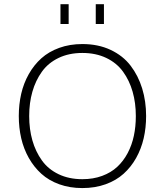

<svg xmlns="http://www.w3.org/2000/svg" viewBox="-20 -912 806 938"><path d="M275.4 -794.9V-891.6H315.4V-794.9ZM447.8 -794.9V-891.6H487.8V-794.9ZM382.3 6.8Q320.8 6.8 269.5 -11.7Q218.3 -30.3 182.1 -63Q146 -95.7 120.8 -140.1Q95.7 -184.6 83.7 -236.3Q71.8 -288.1 71.8 -345.2Q71.8 -402.3 83.7 -454.1Q95.7 -505.9 120.8 -550.3Q146 -594.7 182.1 -627.2Q218.3 -659.7 269.5 -678.2Q320.8 -696.8 382.3 -696.8Q459.5 -696.8 520 -668.5Q580.6 -640.1 617.9 -591.3Q655.3 -542.5 674.6 -479.7Q693.8 -417 693.8 -345.2Q693.8 -288.1 681.9 -236.3Q669.9 -184.6 645 -140.1Q620.1 -95.7 583.7 -63Q547.4 -30.3 495.8 -11.7Q444.3 6.8 382.3 6.8ZM382.3 -36.6Q435.5 -36.6 479 -52.7Q522.5 -68.8 552.7 -96.9Q583 -125 603.8 -164.3Q624.5 -203.6 634 -248.8Q643.6 -293.9 643.6 -345.2Q643.6 -409.2 627.9 -463.9Q612.3 -518.6 581.3 -561.5Q550.3 -604.5 499.3 -628.9Q448.2 -653.3 382.3 -653.3Q316.9 -653.3 266.1 -628.9Q215.3 -604.5 184.6 -561.5Q153.8 -518.6 138.2 -463.9Q122.6 -409.2 122.6 -345.2Q122.6 -280.8 138.2 -226.1Q153.8 -171.4 184.6 -128.4Q215.3 -85.4 266.1 -61Q316.9 -36.6 382.3 -36.6Z"/></svg>

Font: HK Grotesk Light Legacy
Style: Regular
Weight: 300
Designer: Alfredo Marco Pradil
Foundry: Hanken Design Co.
Version: Version 2.022;PS 002.022;hotconv 1.0.88;makeotf.lib2.5.64775